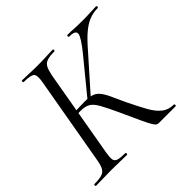

<svg xmlns="http://www.w3.org/2000/svg" viewBox="-163 -785 945 945"><g transform="rotate(-45 310.0 -312.5)"><path d="M435.2 0Q427.4 0 421.3 -3.5Q415.2 -7 406.1 -22.2Q397 -37.4 380.6 -72.5Q364.2 -107.6 335.4 -171.4Q308.2 -230.4 291.1 -261.3Q274 -292.2 255.2 -303.6Q236.4 -315 202.4 -315Q192.8 -315 182.6 -314Q172.4 -313 161.4 -312L163 -330Q220.2 -333 250.4 -333Q281.2 -333 299.6 -327.4Q318 -321.8 331.6 -305.9Q345.2 -290 358.7 -261.3Q372.2 -232.6 393.4 -185.6Q420.4 -130 441.9 -91.2Q463.4 -52.4 488.7 -32.3Q514 -12.2 550 -12Q554.8 -12 554.8 -6Q554.8 0 550 0ZM-2.2 0Q-6 0 -6 -6Q-6 -12 -2.2 -12Q31.8 -12 49.9 -17.6Q68 -23.2 76.5 -38.8Q85 -54.4 90 -82.4L171.2 -545.4Q179 -588.6 167.8 -600.8Q156.6 -613 107 -613Q103.2 -613 103.2 -619Q103.2 -625 107 -625Q129.2 -625 155.7 -623.5Q182.2 -622 211.8 -622Q245 -622 272.7 -623.5Q300.4 -625 320.4 -625Q323.6 -625 323.6 -619Q323.6 -613 320.4 -613Q287.2 -613 269.1 -606.8Q251 -600.6 242.6 -584.6Q234.2 -568.6 228.4 -539.6L148 -79.4Q143.2 -50.6 145.6 -36.2Q148 -21.8 163.6 -16.9Q179.2 -12 212.4 -12Q216.4 -12 216.4 -6Q216.4 0 212.4 0Q189.6 0 162.5 -1Q135.4 -2 104.2 -2Q73.6 -2 46 -1Q18.4 0 -2.2 0ZM278.2 -317 264.2 -326 409.4 -503.2Q462 -567.4 465 -590.2Q468 -613 422.8 -613Q419 -613 419 -619Q419 -625 422.8 -625Q445.6 -625 468.3 -623.5Q491 -622 525.8 -622Q562.2 -622 582.8 -623.5Q603.4 -625 621.2 -625Q625.8 -625 625.8 -619Q625.8 -613 621.2 -613Q588.8 -613 560.4 -601.2Q532 -589.4 503 -564.2Q474 -539 439.6 -498.8Z"/></g></svg>

Font: Cormorant Garamond Light
Style: Italic
Weight: 300
Italic angle: -10°
Designer: Christian Thalmann (Catharsis Fonts)
Foundry: Catharsis Fonts
Version: Version 4.001